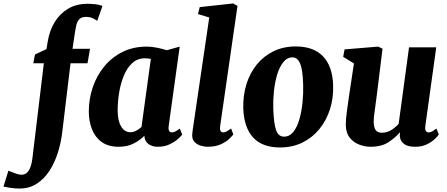

<svg xmlns="http://www.w3.org/2000/svg" viewBox="-151 -837 2582 1108"><path d="M125 -600.5Q135 -660.5 164.2 -709Q193.5 -757.5 241.2 -786.2Q289 -815 354 -815Q374.5 -815 397.5 -812.8Q420.5 -810.5 440.5 -803L410 -716.5Q401 -723.5 385 -731.5Q369 -739.5 345 -739.5Q319.5 -739.5 307 -726.5Q294.5 -713.5 289.2 -690.5Q284 -667.5 279.5 -636.5L267.5 -555.5H368.5L354 -472H256L208 -72.5Q201 -13.5 182.8 44.2Q164.5 102 134.5 148.5Q104.5 195 61.5 223Q18.5 251 -38.5 251Q-64.5 251 -91.2 247Q-118 243 -131 240L-102.5 148Q-99 149.5 -85 155.2Q-71 161 -54.5 166.2Q-38 171.5 -26.5 171.5Q-2 171.5 13.8 149.2Q29.5 127 36 76.5L102 -472H41L51 -522.5L117 -553.5Z M822.5 -110Q820 -90 825.2 -81.5Q830.5 -73 841.5 -73Q848.5 -73 859 -77.5Q869.5 -82 886.5 -95L900.5 -60.5Q895 -52 876 -35Q857 -18 827.5 -4Q798 10 760 10Q728.5 10 707 -4.8Q685.5 -19.5 682.5 -48.5L683 -54.5Q659.5 -29.5 622.2 -9.8Q585 10 534 10Q473.5 10 435.2 -18Q397 -46 379.2 -92.5Q361.5 -139 361.5 -193.5Q361.5 -265.5 384 -332.5Q406.5 -399.5 449.8 -452.5Q493 -505.5 555 -536.8Q617 -568 696 -568Q725 -568 757.5 -561.2Q790 -554.5 811.5 -547L886 -568ZM719.5 -497Q703.5 -500.5 685 -500.5Q642 -500.5 612 -472.8Q582 -445 563.5 -400Q545 -355 536.5 -302.2Q528 -249.5 528 -199.5Q528 -141 547.8 -107.5Q567.5 -74 601.5 -74Q619 -74 635.2 -82.8Q651.5 -91.5 665.5 -104Z M1119.5 -110Q1114 -73 1137.5 -73Q1145 -73 1154 -77Q1163 -81 1182.5 -95.5L1195.5 -61Q1190 -53.5 1172.8 -36.5Q1155.5 -19.5 1124.5 -4.8Q1093.5 10 1047 10Q1027.5 10 1006.8 3.5Q986 -3 972 -17.5Q958 -32 958 -56Q958 -64.5 959.8 -76.2Q961.5 -88 962 -93.5L1056.5 -736L991.5 -756L1001.5 -796L1194.5 -817L1219.5 -803Z M1556 -569Q1658.5 -569 1713.2 -511.8Q1768 -454.5 1771.5 -345Q1774 -271.5 1753.2 -206.5Q1732.5 -141.5 1692 -92Q1651.5 -42.5 1594 -14.2Q1536.5 14 1465 14Q1362 14 1309.2 -44.2Q1256.5 -102.5 1253 -212Q1251 -286 1271 -350.8Q1291 -415.5 1330.8 -464.5Q1370.5 -513.5 1427.5 -541.2Q1484.5 -569 1556 -569ZM1538 -506Q1506 -506 1483.8 -478.2Q1461.5 -450.5 1448.2 -405.8Q1435 -361 1429.8 -309.5Q1424.5 -258 1426 -210Q1429 -123.5 1442.2 -86Q1455.5 -48.5 1488 -48.5Q1520.5 -48.5 1542.2 -76.2Q1564 -104 1576.8 -148.8Q1589.5 -193.5 1594.8 -245.8Q1600 -298 1598.5 -347Q1596.5 -433.5 1581 -469.8Q1565.5 -506 1538 -506Z M1986.5 10Q1956.5 10 1924 -1.8Q1891.5 -13.5 1868.5 -40.8Q1845.5 -68 1844.5 -115Q1844.5 -149.5 1851.2 -198Q1858 -246.5 1864.5 -292L1891.5 -471L1829.5 -509L1837.5 -552L2031.5 -568L2056.5 -556L2023.5 -288Q2018.5 -244.5 2012 -202.2Q2005.5 -160 2005.5 -138Q2005.5 -102 2016.8 -86.5Q2028 -71 2052.5 -71Q2082 -71 2106.8 -86.5Q2131.5 -102 2149.5 -122L2209.5 -564H2366.5L2303.5 -110Q2298.5 -73 2323.5 -73Q2332 -73 2340.5 -77.2Q2349 -81.5 2367.5 -95L2381.5 -61Q2376.5 -52.5 2359 -35.5Q2341.5 -18.5 2312.8 -4.2Q2284 10 2245.5 10Q2205 10 2184 -4Q2163 -18 2157.5 -42Q2154.5 -55 2157.5 -71L2155.5 -72Q2131 -43 2091 -16.5Q2051 10 1986.5 10Z"/></svg>

Font: Merriweather Black
Style: Italic
Weight: 900
Italic angle: -7.8°
Designer: Eben Sorkin
Foundry: Eben Sorkin
Version: Version 2.200;gftools[0.9.31]